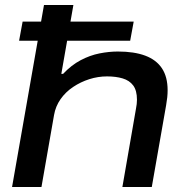

<svg xmlns="http://www.w3.org/2000/svg" viewBox="-20 -744 738 764"><path d="M28 0 155 -724H272L224 -450H231Q264 -485 301 -504.5Q338 -524 376 -531.5Q414 -539 449 -539Q514 -539 558 -522.5Q602 -506 624.5 -472Q647 -438 647 -385Q647 -371 645.5 -356.5Q644 -342 641 -325L584 0H467L521 -311Q523 -321 524 -330Q525 -339 525 -347Q525 -384 510 -404Q495 -424 468 -432Q441 -440 406 -440Q370 -440 335.5 -429Q301 -418 271 -398Q241 -378 221 -349.5Q201 -321 195 -286L145 0ZM56 -582 70 -658H512L498 -582Z"/></svg>

Font: Archivo Expanded Medium
Style: Italic
Weight: 500
Width: 7
Italic angle: -10°
Designer: Hector Gatti
Foundry: Omnibus-Type
Version: Version 2.001